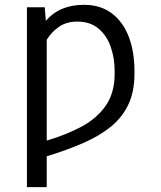

<svg xmlns="http://www.w3.org/2000/svg" viewBox="-20 -558 656 781"><path d="M166.5 -473.4Q222.3 -538.4 321.4 -538.4Q388.5 -538.4 434.3 -504.1Q480.1 -469.8 503.6 -408.9Q527 -348 527 -267.4V-258.5Q527 -185.4 502.1 -132.8Q477.3 -80.3 430.6 -42.4Q383.9 -4.6 318 24Q252.1 52.6 170.1 77.8V203.1H89.5V-528.4H161.9ZM170.1 13.8Q249.6 -9.6 312.1 -43.1Q374.6 -76.7 410.5 -128.7Q446.4 -180.8 446.4 -258.5V-267.4Q446.4 -322.4 430 -368.4Q413.7 -414.4 380 -442.3Q346.2 -470.2 294.4 -470.2Q250.4 -470.2 219.8 -448.9Q189.3 -427.6 170.1 -396.3Z"/></svg>

Font: Inter UI Light
Style: Regular
Weight: 300
Designer: Rasmus Andersson
Foundry: rsms
Version: 3.2;8d6f07862